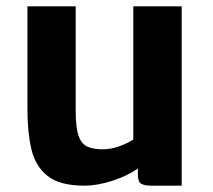

<svg xmlns="http://www.w3.org/2000/svg" viewBox="-20 -577 671 605"><path d="M246 8Q168.5 8 130 -22.5Q91.5 -53 79 -106.5Q66.5 -160 66.5 -230V-557H218.5V-228Q218.5 -175.5 227.5 -149.5Q236.5 -123.5 255.2 -115Q274 -106.5 303.5 -106.5Q331 -106.5 359 -117.2Q387 -128 400 -137.5V-557H552.5V8H455.5Q435.5 8 425 2Q414.5 -4 414.5 -26V-46Q383 -23.5 335.2 -7.8Q287.5 8 246 8Z"/></svg>

Font: Merriweather Sans
Style: Bold
Weight: 700
Designer: Eben Sorkin
Foundry: Eben Sorkin
Version: Version 1.008; ttfautohint (v1.7.19-72a1) -l 8 -r 50 -G 200 